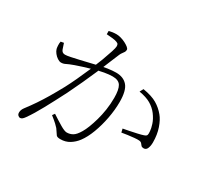

<svg xmlns="http://www.w3.org/2000/svg" viewBox="-152 -977 1304 1218"><g transform="rotate(30 500.0 -368.0)"><path d="M114 15Q107 15 99.5 8Q92 1 92 -12Q92 -21 95 -30Q98 -39 106 -50Q135 -88 159 -123.5Q183 -159 208 -201Q233 -243 263 -298Q282 -334 303.5 -380Q325 -426 346 -475Q347 -478 348 -480Q319 -472 295 -464Q264 -454 247 -448Q211 -435 196 -427Q181 -419 164 -419Q152 -419 137.5 -428.5Q123 -438 112 -452Q101 -466 97 -480Q95 -488 94 -504Q93 -520 96 -533L118 -537Q124 -518 131.5 -496.5Q139 -475 161 -475Q174 -475 200.5 -480.5Q227 -486 259.5 -493.5Q292 -501 325 -509Q345 -514 363 -518Q373 -544 383 -568Q399 -611 409 -642.5Q419 -674 419 -684Q419 -692 416.5 -698.5Q414 -705 403 -709Q392 -714 367.5 -716.5Q343 -719 326 -720V-744Q337 -747 351 -749Q365 -751 381 -751Q395 -751 413 -746Q431 -741 447.5 -732.5Q464 -724 475 -715Q486 -706 486 -698Q486 -688 481.5 -680.5Q477 -673 471 -665.5Q465 -658 460 -647Q449 -621 432 -580Q422 -556 411 -529Q423 -531 439 -534Q474 -539 500 -539Q554 -539 583 -505.5Q612 -472 612 -389Q612 -330 600 -267.5Q588 -205 567.5 -150.5Q547 -96 520 -60Q499 -32 470 -14Q441 4 403 4Q380 4 373 -5Q366 -14 356 -30Q352 -37 346 -44.5Q340 -52 325.5 -65.5Q311 -79 282 -102L294 -119Q335 -92 368 -72.5Q401 -53 417 -53Q440 -53 460 -64.5Q480 -76 501 -112Q512 -130 523.5 -159.5Q535 -189 545.5 -226Q556 -263 562.5 -306Q569 -349 569 -394Q569 -454 553 -480.5Q537 -507 493 -507Q468 -507 433 -501Q414 -497 395 -493Q394 -490 393 -487Q371 -436 346 -381.5Q321 -327 295 -274Q273 -231 253 -193Q233 -155 215 -122Q197 -89 180 -61Q163 -33 146 -9Q137 4 129.5 9.5Q122 15 114 15ZM890 -210Q877 -210 871.5 -216.5Q866 -223 860 -230.5Q854 -238 840 -239Q830 -240 807 -238Q784 -236 759.5 -232.5Q735 -229 718 -226L712 -252Q729 -255 756.5 -260.5Q784 -266 810.5 -272Q837 -278 851 -283Q867 -288 870 -296.5Q873 -305 871 -324Q870 -343 860.5 -372.5Q851 -402 828 -433Q806 -462 773.5 -481Q741 -500 688 -509L702 -535Q768 -524 805 -502Q842 -480 869 -447Q891 -421 907 -375Q923 -329 923 -272Q923 -247 915.5 -228.5Q908 -210 890 -210Z"/></g></svg>

Font: Noto Serif HK ExtraLight ExtraLight
Style: Regular
Weight: 250
Version: Version 2.003-H1;hotconv 1.1.1;makeotfexe 2.6.0